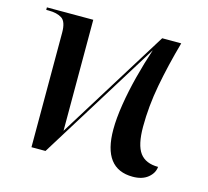

<svg xmlns="http://www.w3.org/2000/svg" viewBox="-84 -633 802 740"><g transform="rotate(15 317.0 -263.5)"><path d="M504 9Q385 9 385 -148Q385 -192 394 -248.5Q403 -305 418.5 -365Q434 -425 453 -482L154 0H98V-457Q98 -501 78.5 -513.5Q59 -526 26 -526H16V-536H201V-93L476 -536H552Q525 -440 509 -354.5Q493 -269 493 -188Q493 -115 516 -84Q539 -53 589 -53Q587 -28 564.5 -9.5Q542 9 504 9Z"/></g></svg>

Font: Noto Serif Display SemiCondensed Medium
Style: Regular
Weight: 500
Width: 4
Designer: Monotype Design Team
Foundry: Monotype Imaging Inc.
Version: Version 2.009